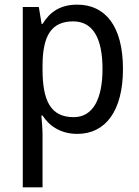

<svg xmlns="http://www.w3.org/2000/svg" viewBox="-20 -566 599 826"><path d="M312 -546C239 -546 194 -514 163 -463H159L147 -536H78V240H163V13C163 -11 160 -45 158 -69H163C192 -24 241 10 313 10C433 10 509 -88 509 -269C509 -454 433 -546 312 -546ZM295 -474C382 -474 421 -398 421 -269C421 -142 381 -62 297 -62C198 -62 163 -132 163 -268V-286C164 -413 201 -474 295 -474Z"/></svg>

Font: Noto Sans Devanagari UI SemiCondensed
Style: Regular
Weight: 400
Width: 4
Designer: Jelle Bosma - Monotype Design Team
Foundry: Monotype Imaging Inc.
Version: Version 2.004